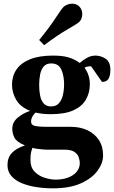

<svg xmlns="http://www.w3.org/2000/svg" viewBox="-20 -800 625 1053"><path d="M270 232.9Q225.1 232.9 180.9 226.3Q136.7 219.7 100.6 205.1Q64.5 190.4 42.7 165.8Q21 141.1 21 105Q21 64 45.9 38.1Q70.8 12.2 116.7 -2.4Q70.8 -21.5 59.1 -45.2Q47.4 -68.8 47.4 -93.3Q47.4 -130.4 77.9 -155.3Q108.4 -180.2 145.5 -191.9Q91.3 -213.4 68.6 -252.9Q45.9 -292.5 45.9 -335.9Q45.9 -382.8 70.3 -418.7Q94.7 -454.6 144.8 -474.9Q194.8 -495.1 270.5 -495.1Q325.7 -495.1 358.9 -484.4Q392.1 -473.6 417.5 -454.6Q433.6 -469.7 456.3 -482.4Q479 -495.1 503.4 -495.1Q533.2 -495.1 559.3 -477.8Q585.4 -460.4 585.4 -417Q585.4 -384.3 574.7 -367.4Q564 -350.6 539.6 -350.6L479.5 -436.5Q467.3 -436.5 458.7 -434.6Q450.2 -432.6 443.4 -428.7Q472.7 -389.6 472.7 -337.9Q472.7 -291.5 451.4 -254.2Q430.2 -216.8 383.3 -195.3Q336.4 -173.8 258.3 -173.8Q233.9 -173.8 213.9 -176Q193.8 -178.2 175.3 -182.6Q164.6 -173.3 157.5 -160.2Q150.4 -147 150.4 -133.3Q150.4 -113.3 173.3 -108.9Q196.3 -104.5 232.4 -104.5H368.2Q419.4 -104.5 459.5 -85.7Q499.5 -66.9 522.5 -31.7Q545.4 3.4 545.4 52.7Q545.4 94.2 515.4 135.7Q485.4 177.2 424.3 205.1Q363.3 232.9 270 232.9ZM284.7 185.1Q314.5 185.1 338.9 178.5Q363.3 171.9 380.9 159.7Q398.4 147.5 408 131.1Q417.5 114.7 417.5 95.2Q417.5 77.6 410.9 60.5Q404.3 43.5 386.5 32.2Q368.7 21 335.4 21H241.2Q233.9 21 216.8 19.8Q199.7 18.6 182.6 16.1Q165.5 13.7 158.2 10.3Q153.3 22.9 150.1 36.9Q147 50.8 147 78.1Q147 118.2 169.9 141.6Q192.9 165 225.1 175Q257.3 185.1 284.7 185.1ZM260.7 -216.3Q287.6 -216.3 303 -233.6Q318.4 -251 325 -278.8Q331.5 -306.6 331.5 -337.9Q331.5 -384.8 316.4 -418.5Q301.3 -452.1 260.7 -452.1Q233.9 -452.1 219.7 -435.5Q205.6 -418.9 200.2 -392.1Q194.8 -365.2 194.8 -334Q194.8 -302.7 200 -275.9Q205.1 -249 219.5 -232.7Q233.9 -216.3 260.7 -216.3ZM222.2 -552.2 194.8 -580.6Q251.5 -649.9 284.4 -700.7Q317.4 -751.5 328.6 -762.2Q336.4 -769.5 349.4 -774.7Q362.3 -779.8 376 -779.8Q387.2 -779.8 397.5 -775.9Q407.7 -772 415.5 -763.7Q423.8 -754.9 427.5 -744.4Q431.2 -733.9 431.2 -722.7Q431.2 -710 426.8 -698.5Q422.4 -687 415 -680.2Q403.8 -669.4 350.3 -638.9Q296.9 -608.4 222.2 -552.2Z"/></svg>

Font: Gelasio
Style: Bold
Weight: 700
Designer: Eben Sorkin
Foundry: Eben Sorkin
Version: Version 1.008